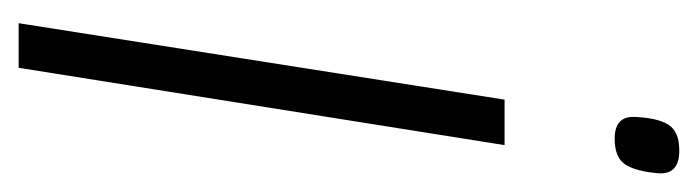

<svg xmlns="http://www.w3.org/2000/svg" viewBox="-298 -468 766 211"><g transform="rotate(90 85.5 -363.0)"><path d="M146 -726Q172 -726 171 -704Q169 -679 161.5 -667Q154 -655 133 -655Q108 -655 109 -677Q110 -702 117.5 -714Q125 -726 146 -726ZM6 0 90 -534H140L55 0Z"/></g></svg>

Font: Georama Condensed Light
Style: Italic
Weight: 300
Width: 3
Italic angle: -9°
Designer: Jean-Baptiste Levee
Foundry: Production Type
Version: Version 1.000